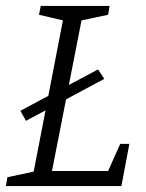

<svg xmlns="http://www.w3.org/2000/svg" viewBox="-26 -630 493 650"><path d="M62 -221 43 -255 306 -395 327 -363ZM-6 0 -1 -30 88 -49 187 -561 106 -580 112 -610H345L340 -580L250 -561L150 -51H340L381 -143H412L385 0Z"/></svg>

Font: Manuale Light
Style: Italic
Weight: 300
Italic angle: -11°
Version: Version 1.002